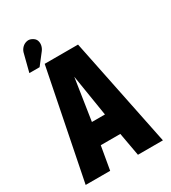

<svg xmlns="http://www.w3.org/2000/svg" viewBox="-206 -966 957 1072"><g transform="rotate(-30 272.5 -430.0)"><path d="M522 0 379 -700H164L24 0H182L208 -150H334L361 0ZM230 -287 271 -555 314 -287ZM185 -769Q195 -782 198.5 -798Q202 -814 197 -829Q192 -844 175 -853Q158 -863 140.5 -859Q123 -855 111 -843Q99 -831 94 -815L64 -698H130Z"/></g></svg>

Font: Advent Pro ExtraBold
Style: Regular
Weight: 800
Designer: VivaRado, Andreas Kalpakidis
Foundry: VivaRado, Andreas Kalpakidis
Version: Version 3.000